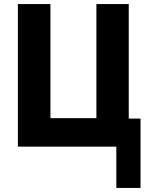

<svg xmlns="http://www.w3.org/2000/svg" viewBox="-20 -723 779 944"><path d="M454 -142V-703H613V-140H671V201H552V-2H68V-703H228V-142Z"/></svg>

Font: Hussar
Style: BoldWeb
Weight: 700
Foundry: Cannot Into Space Fonts
Version: Version 2.00